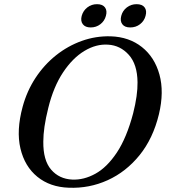

<svg xmlns="http://www.w3.org/2000/svg" viewBox="-20 -887 808 920"><path d="M510.5 -713Q599 -710 660 -661.5Q721 -613 744 -529.8Q767 -446.5 741.5 -339.5Q713.5 -223.5 648.8 -143.5Q584 -63.5 495.8 -23.5Q407.5 16.5 309.5 12.5Q220 9.5 159.2 -39.8Q98.5 -89 78 -175.2Q57.5 -261.5 88.5 -375.5Q109 -451 150.2 -513.8Q191.5 -576.5 248.2 -621.8Q305 -667 372 -691Q439 -715 510.5 -713ZM326 -26.5Q382 -24 437.5 -54.8Q493 -85.5 540 -156.2Q587 -227 618 -344Q640 -431 639 -493Q638 -579 597.2 -624.2Q556.5 -669.5 498 -673Q441 -677 384.5 -643Q328 -609 282.2 -540.2Q236.5 -471.5 211.5 -370.5Q199 -320.5 193.2 -280.5Q187.5 -240.5 187.5 -208.5Q186.5 -119 225 -74.2Q263.5 -29.5 326 -26.5ZM414.5 -755.5Q388.5 -755.5 376.8 -771Q365 -786.5 371.5 -811Q378.5 -836 398.5 -851.5Q418.5 -867 445 -867Q471.5 -867 483 -851.5Q494.5 -836 487.5 -811Q481 -786.5 461 -771Q441 -755.5 414.5 -755.5ZM604 -755.5Q577.5 -755.5 566 -771Q554.5 -786.5 561 -811Q567.5 -836 587.8 -851.5Q608 -867 634.5 -867Q661.5 -867 673 -851.5Q684.5 -836 677.5 -811Q671 -786.5 651 -771Q631 -755.5 604 -755.5Z"/></svg>

Font: Fraunces 9pt
Style: Italic
Weight: 400
Italic angle: -16°
Version: Version 1.000;[b76b70a41]